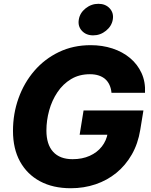

<svg xmlns="http://www.w3.org/2000/svg" viewBox="-20 -974 790 1004"><path d="M350.1 10.3Q256.8 10.3 189.2 -26.1Q121.6 -62.5 84.7 -129.4Q47.9 -196.3 47.9 -289.6Q47.9 -379.4 76.9 -460.4Q106 -541.5 159.7 -603.8Q213.4 -666 288.1 -701.9Q362.8 -737.8 454.1 -737.8Q515.1 -737.8 568.1 -720.5Q621.1 -703.1 660.2 -670.4Q699.2 -637.7 720.2 -591.8Q741.2 -545.9 738.3 -488.8H563Q561 -511.2 552.7 -529.5Q544.4 -547.9 530.3 -560.3Q516.1 -572.8 496.1 -579.3Q476.1 -585.9 450.2 -585.9Q394 -585.9 351.6 -560.3Q309.1 -534.7 280.3 -491.7Q251.5 -448.7 237.1 -396.5Q222.7 -344.2 222.7 -291.5Q222.7 -218.8 257.8 -180.2Q293 -141.6 359.4 -141.6Q410.2 -141.6 449.2 -159.2Q488.3 -176.8 512.7 -208Q537.1 -239.3 543.5 -279.3L575.2 -269.5H396.5L417 -396.5H730L713.4 -294.9Q701.7 -222.7 669.2 -166Q636.7 -109.4 588.6 -70.1Q540.5 -30.8 479.7 -10.3Q418.9 10.3 350.1 10.3ZM467.3 -789.1Q430.2 -789.1 408.2 -813Q386.2 -836.9 392.1 -871.6Q397.5 -906.2 427.5 -930.2Q457.5 -954.1 494.6 -954.1Q531.7 -954.1 553.7 -930.2Q575.7 -906.2 569.8 -871.6Q564 -837.4 534.2 -813.2Q504.4 -789.1 467.3 -789.1Z"/></svg>

Font: Inter 17pt ExtraBold
Style: Italic
Weight: 800
Italic angle: -9.3988°
Version: Version 4.001;git-66647c0bb